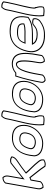

<svg xmlns="http://www.w3.org/2000/svg" viewBox="1054 -1716 697 2845"><g transform="rotate(-90 1402.5 -293.5)"><path d="M21 -81C16 -50 24 -23 39 -5L44 3H55C90 3 120 -16 139 -39L164 -179C171 -182 180 -185 190 -189C242 -119 307 -48 351 23L354 29L362 31C391 40 423 34 447 20L461 13L463 -1C468 -32 454 -54 438 -75C380 -150 313 -208 273 -257C326 -300 380 -338 449 -384C474 -401 501 -427 506 -457L508 -471L497 -479C474 -495 439 -497 406 -485L401 -481C332 -426 259 -371 187 -312L223 -517C229 -550 221 -579 204 -598L199 -605H189C159 -605 129 -591 111 -569L106 -563ZM36 -81 120 -558 123 -561C137 -578 160 -590 186 -590H190L193 -587C207 -571 213 -546 208 -517L166 -277L195 -301C267 -360 339 -414 409 -470L411 -472C440 -481 469 -478 487 -466L492 -463L491 -457C487 -435 465 -412 442 -396C373 -350 319 -312 265 -268L252 -257L260 -246C301 -196 368 -139 425 -65C441 -44 452 -26 448 -1L447 4L442 7C421 19 394 25 368 17L365 16L364 15L365 14C320 -58 254 -130 203 -199L198 -207L187 -203C178 -199 168 -196 159 -192L150 -188L125 -44C109 -26 85 -12 58 -12H54L52 -15V-16C40 -31 31 -54 36 -81Z M517 -203C513 -182 511 -161 509 -139L508 -137C510 -44 594 -2 702 -2C847 -5 945 -120 970 -237C994 -373 935 -465 782 -465C616 -465 541 -338 517 -203ZM532 -203C555 -335 624 -450 779 -450C924 -450 978 -366 955 -237C931 -125 840 -20 705 -17C600 -17 526 -57 523 -138L524 -140C526 -162 528 -182 532 -203ZM615 -196C605 -138 661 -111 719 -111C793 -111 843 -164 857 -234V-235C858 -238 860 -243 861 -250C873 -319 841 -356 762 -356C677 -356 633 -272 615 -197ZM630 -196C648 -271 687 -341 759 -341C832 -341 857 -311 846 -250C845 -245 843 -240 842 -235V-234C829 -170 786 -126 721 -126C665 -126 622 -151 630 -196Z M1057 -542C1026 -365 945 -149 973 14C973 14 979 12 979 12C979 12 994 14 994 14C1012 15 1071 27 1106 6L1110 1V6C1122 -38 1115 -77 1106 -103L1105 -123L1099 -125C1086 -166 1158 -409 1180 -531L1190 -591C1180 -610 1154 -622 1121 -622H1101C1080 -602 1062 -573 1057 -542ZM1072 -542C1076 -566 1090 -590 1105 -607H1118C1145 -607 1166 -597 1174 -586L1165 -531C1144 -410 1069 -169 1085 -118L1086 -113L1090 -111L1091 -98L1092 -96C1100 -74 1106 -42 1098 -5C1068 10 1016 0 997 -1L986 -3C965 -160 1041 -367 1072 -542Z M1169 -203C1165 -182 1163 -161 1161 -139L1160 -137C1162 -44 1246 -2 1354 -2C1499 -5 1597 -120 1622 -237C1646 -373 1587 -465 1434 -465C1268 -465 1193 -338 1169 -203ZM1184 -203C1207 -335 1276 -450 1431 -450C1576 -450 1630 -366 1607 -237C1583 -125 1492 -20 1357 -17C1252 -17 1178 -57 1175 -138L1176 -140C1178 -162 1180 -182 1184 -203ZM1267 -196C1257 -138 1313 -111 1371 -111C1445 -111 1495 -164 1509 -234V-235C1510 -238 1512 -243 1513 -250C1525 -319 1493 -356 1414 -356C1329 -356 1285 -272 1267 -197ZM1282 -196C1300 -271 1339 -341 1411 -341C1484 -341 1509 -311 1498 -250C1497 -245 1495 -240 1494 -235V-234C1481 -170 1438 -126 1373 -126C1317 -126 1274 -151 1282 -196Z M1598 -31C1593 -5 1605 19 1627 30L1631 33H1637C1667 33 1697 19 1715 -3L1720 -9L1721 -16C1749 -172 1784 -389 1873 -391C1937 -383 1912 -193 1890 -70C1884 -37 1891 -5 1907 15L1914 22H1924C1954 22 1983 8 2002 -12L2008 -18L2010 -26C2039 -189 2098 -444 1902 -466C1839 -472 1782 -450 1743 -416H1693L1687 -396C1650 -284 1620 -153 1598 -31ZM1613 -31C1634 -152 1664 -283 1701 -394L1704 -401H1747L1753 -406C1788 -437 1839 -457 1898 -451C2077 -431 2025 -195 1995 -26L1994 -23L1992 -21C1977 -5 1952 7 1927 7H1923L1919 4C1905 -13 1900 -41 1905 -70C1925 -185 1962 -395 1878 -406H1877H1876C1764 -403 1732 -162 1706 -16L1705 -14L1703 -11C1689 6 1666 18 1640 18H1638L1636 17L1635 16C1618 7 1609 -11 1613 -31Z M2060 -243C2018 -77 2126 34 2319 24C2399 24 2463 -5 2515 -44C2550 -72 2563 -115 2552 -147L2549 -155C2524 -164 2494 -171 2463 -159L2459 -156C2409 -117 2394 -99 2313 -99C2248 -99 2203 -121 2186 -154H2321C2418 -154 2499 -169 2564 -214L2574 -221L2576 -231C2608 -410 2556 -499 2360 -499C2185 -499 2093 -391 2060 -243ZM2075 -242C2107 -385 2191 -484 2357 -484C2545 -484 2592 -404 2561 -231L2560 -228L2557 -226C2532 -209 2506 -196 2475 -187C2431 -174 2381 -169 2324 -169H2160L2173 -145C2193 -106 2243 -84 2311 -84C2395 -84 2418 -107 2466 -144L2468 -146C2491 -154 2514 -150 2536 -143L2538 -140C2547 -114 2535 -78 2507 -55C2456 -17 2397 9 2321 9H2320C2301 10 2285 9 2268 8C2117 -4 2039 -102 2075 -242ZM2176 -263 2196 -264C2250 -266 2307 -264 2359 -264C2403 -264 2437 -269 2465 -279L2477 -283L2478 -294C2485 -369 2436 -390 2342 -390C2247 -390 2208 -352 2183 -281ZM2197 -279C2220 -345 2249 -375 2339 -375C2432 -375 2469 -357 2463 -293C2438 -284 2404 -279 2361 -279C2309 -279 2252 -281 2197 -279Z M2672 -542C2641 -365 2560 -149 2588 14C2588 14 2594 12 2594 12C2594 12 2609 14 2609 14C2627 15 2686 27 2721 6L2725 1V6C2737 -38 2730 -77 2721 -103L2720 -123L2714 -125C2701 -166 2773 -409 2795 -531L2805 -591C2795 -610 2769 -622 2736 -622H2716C2695 -602 2677 -573 2672 -542ZM2687 -542C2691 -566 2705 -590 2720 -607H2733C2760 -607 2781 -597 2789 -586L2780 -531C2759 -410 2684 -169 2700 -118L2701 -113L2705 -111L2706 -98L2707 -96C2715 -74 2721 -42 2713 -5C2683 10 2631 0 2612 -1L2601 -3C2580 -160 2656 -367 2687 -542Z"/></g></svg>

Font: Snowfall
Style: BlkOlObl
Weight: 900
Designer: Jasper
Foundry: Cannot Into Space Fonts
Version: Version 0.9